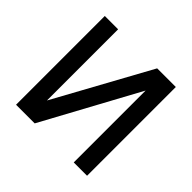

<svg xmlns="http://www.w3.org/2000/svg" viewBox="-129 -617 747 747"><g transform="rotate(45 244.0 -244.0)"><path d="M48.8 0V-488.3H122.1V-96.7L336.9 -488.3H439.5V0H366.2V-395.5L151.4 0Z"/></g></svg>

Font: Sanitrixie
Style: Regular
Weight: 400
Designer: Jayvee D. Enaguas (Grand Chaos)
Version: Version 1.1 - 6/9/2013